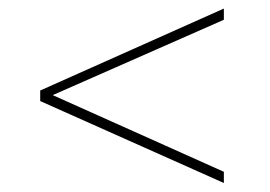

<svg xmlns="http://www.w3.org/2000/svg" viewBox="-20 -474 615 437"><path d="M489.5 -83V-57.5L71.5 -244V-268L489.5 -454.5V-429L100 -257.5Z"/></svg>

Font: Newsreader Display ExtraLight
Style: Regular
Weight: 275
Designer: Hugues Gentile
Foundry: Production Type
Version: Version 1.001